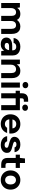

<svg xmlns="http://www.w3.org/2000/svg" viewBox="2143 -2901 770 5096"><g transform="rotate(90 2528.0 -353.0)"><path d="M59 0V-496H177L189 -425H190Q213 -464 253 -486Q293 -508 346 -508Q383 -508 414 -498.5Q445 -489 468.5 -469Q492 -449 508 -418H509Q537 -460 581.5 -484Q626 -508 682 -508Q746 -508 790 -481.5Q834 -455 857 -404Q880 -353 880 -278V0H746V-266Q746 -328 722 -361Q698 -394 648 -394Q614 -394 589 -378Q564 -362 550.5 -332Q537 -302 537 -258V0H402V-266Q402 -328 378.5 -361Q355 -394 303 -394Q271 -394 246.5 -377.5Q222 -361 208 -330.5Q194 -300 194 -256V0Z M1158 12Q1096 12 1055.5 -8Q1015 -28 995.5 -62Q976 -96 976 -137Q976 -183 999.5 -217.5Q1023 -252 1071 -272Q1119 -292 1192 -292H1317Q1317 -328 1306.5 -351.5Q1296 -375 1274.5 -387Q1253 -399 1220 -399Q1181 -399 1153.5 -381.5Q1126 -364 1119 -329H988Q994 -384 1024.5 -424Q1055 -464 1106 -486Q1157 -508 1220 -508Q1291 -508 1343 -484.5Q1395 -461 1423.5 -415.5Q1452 -370 1452 -305V0H1338L1324 -77H1323Q1311 -57 1295 -40.5Q1279 -24 1258.5 -12.5Q1238 -1 1213 5.5Q1188 12 1158 12ZM1194 -92Q1221 -92 1241.5 -101.5Q1262 -111 1276.5 -127Q1291 -143 1299.5 -164Q1308 -185 1311 -209H1207Q1176 -209 1156.5 -201.5Q1137 -194 1128 -180.5Q1119 -167 1119 -149Q1119 -131 1128 -118Q1137 -105 1154 -98.5Q1171 -92 1194 -92Z M1562 0V-496H1680L1690 -413H1691Q1715 -457 1757.5 -482.5Q1800 -508 1860 -508Q1922 -508 1965 -481.5Q2008 -455 2031 -404Q2054 -353 2054 -278V0H1919V-266Q1919 -328 1894 -361Q1869 -394 1815 -394Q1780 -394 1753.5 -377.5Q1727 -361 1712 -330.5Q1697 -300 1697 -256V0Z M2170 0V-496H2305V0ZM2238 -566Q2201 -566 2178 -587.5Q2155 -609 2155 -642Q2155 -675 2178 -696.5Q2201 -718 2238 -718Q2275 -718 2298.5 -696.5Q2322 -675 2322 -642Q2322 -609 2298.5 -587.5Q2275 -566 2238 -566Z M2455 0V-384H2388V-496H2455V-544Q2455 -607 2476.5 -644Q2498 -681 2537 -698Q2576 -715 2629 -715H2681V-601H2650Q2618 -601 2604 -588.5Q2590 -576 2590 -545V-496H2905V0H2770V-384H2590V0ZM2838 -558Q2802 -558 2778.5 -580Q2755 -602 2755 -635Q2755 -668 2778.5 -689.5Q2802 -711 2838 -711Q2875 -711 2898.5 -689.5Q2922 -668 2922 -635Q2922 -602 2898.5 -580Q2875 -558 2838 -558Z M3273 12Q3197 12 3138.5 -20Q3080 -52 3047 -110Q3014 -168 3014 -243Q3014 -321 3046.5 -380.5Q3079 -440 3137.5 -474Q3196 -508 3274 -508Q3348 -508 3404.5 -476Q3461 -444 3492.5 -388.5Q3524 -333 3524 -263Q3524 -253 3524 -240.5Q3524 -228 3522 -215H3111V-298H3387Q3384 -344 3352.5 -372Q3321 -400 3274 -400Q3239 -400 3210 -384.5Q3181 -369 3164 -337.5Q3147 -306 3147 -259V-230Q3147 -190 3163 -160Q3179 -130 3207.5 -114Q3236 -98 3272 -98Q3309 -98 3334 -114.5Q3359 -131 3372 -157H3510Q3495 -110 3462 -71.5Q3429 -33 3381 -10.5Q3333 12 3273 12Z M3828 12Q3762 12 3711 -10Q3660 -32 3629.5 -70.5Q3599 -109 3594 -158H3729Q3734 -140 3746.5 -124.5Q3759 -109 3779 -100Q3799 -91 3826 -91Q3853 -91 3870 -98.5Q3887 -106 3895 -118Q3903 -130 3903 -143Q3903 -163 3891 -174Q3879 -185 3855.5 -192Q3832 -199 3800 -207Q3768 -215 3734 -225Q3700 -235 3672.5 -250.5Q3645 -266 3628 -290.5Q3611 -315 3611 -351Q3611 -395 3635 -430.5Q3659 -466 3704.5 -487Q3750 -508 3814 -508Q3903 -508 3956.5 -467Q4010 -426 4019 -354H3892Q3887 -378 3866.5 -391.5Q3846 -405 3813 -405Q3778 -405 3759.5 -392Q3741 -379 3741 -360Q3741 -346 3754 -335.5Q3767 -325 3790.5 -318Q3814 -311 3845 -303Q3899 -290 3942.5 -275Q3986 -260 4012 -232Q4038 -204 4038 -152Q4039 -105 4013 -68Q3987 -31 3940 -9.5Q3893 12 3828 12Z M4347 0Q4294 0 4254.5 -16.5Q4215 -33 4193 -71.5Q4171 -110 4171 -177V-385H4086V-496H4171L4186 -631H4306V-496H4438V-385H4306V-175Q4306 -141 4321 -127.5Q4336 -114 4372 -114H4435V0Z M4757 12Q4686 12 4628 -21Q4570 -54 4536.5 -113Q4503 -172 4503 -248Q4503 -325 4537 -383.5Q4571 -442 4629 -475Q4687 -508 4758 -508Q4830 -508 4888 -475Q4946 -442 4979.5 -383.5Q5013 -325 5013 -248Q5013 -171 4979 -112.5Q4945 -54 4887.5 -21Q4830 12 4757 12ZM4758 -104Q4790 -104 4816.5 -120Q4843 -136 4859.5 -168Q4876 -200 4876 -248Q4876 -296 4860 -328Q4844 -360 4817.5 -376Q4791 -392 4759 -392Q4727 -392 4700 -376Q4673 -360 4657 -328Q4641 -296 4641 -248Q4641 -200 4657 -168Q4673 -136 4699.5 -120Q4726 -104 4758 -104Z"/></g></svg>

Font: DM Sans 28pt
Style: Bold
Weight: 700
Version: Version 4.004;gftools[0.9.30]